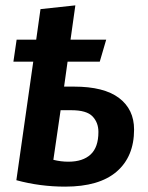

<svg xmlns="http://www.w3.org/2000/svg" viewBox="-20 -686 552 716"><path d="M223 10Q129 10 41 -14L104 -456H30L42 -538H115L131 -652L261 -666L243 -538H376L352 -456H232L219 -363H256Q368 -363 424 -320.5Q480 -278 480 -203Q480 -102 415 -46Q350 10 223 10ZM206 -275 179 -90Q207 -83 235 -83Q289 -83 318 -110Q347 -137 347 -194Q347 -229 325 -252Q303 -275 246 -275Z"/></svg>

Font: Xgbmvzvtohvqztyvzapvmeyoton
Style: Regular
Weight: 500
Italic angle: -8°
Designer: Carrois Corporate & Edenspiekermann
Foundry: Carrois Corporate GbR & Edenspiekermann AG
Version: Version 2.001